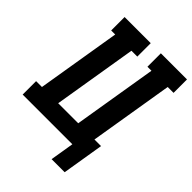

<svg xmlns="http://www.w3.org/2000/svg" viewBox="-251 -850 1112 1112"><g transform="rotate(45 304.5 -294.5)"><path d="M382 146 406 0H-1V-110H47L132 -625H99V-735H313V-625H265L180 -110H344L429 -625H396V-735H610V-625H562L477 -110H531L489 146Z"/></g></svg>

Font: Iosevka Curly Slab XBdEx
Style: Italic
Weight: 800
Width: 7
Italic angle: -9°
Monospace: yes
Designer: Belleve Invis
Foundry: Belleve Invis
Version: Version 11.1.0; ttfautohint (v1.8.3)